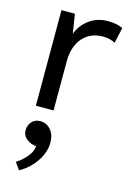

<svg xmlns="http://www.w3.org/2000/svg" viewBox="-121 -536 614 912"><g transform="rotate(15 186.0 -80.0)"><path d="M66 0V-470H132L147 -376Q164 -421 203 -449Q242 -477 293 -477Q319 -477 336 -473Q353 -469 367 -463L350 -386Q338 -392 323.5 -396Q309 -400 289 -400Q260 -400 235.5 -390Q211 -380 192.5 -360Q174 -340 163.5 -310.5Q153 -281 153 -243V0ZM99 182Q84 179 66.5 164.5Q49 150 49 124Q49 100 64.5 82.5Q80 65 108 65Q120 65 132 70Q144 75 154.5 85.5Q165 96 171.5 112.5Q178 129 178 153Q178 176 170 199.5Q162 223 147 245Q132 267 112 285.5Q92 304 68 317L43 282Q71 265 93 238.5Q115 212 117 186Z"/></g></svg>

Font: Mukta Mahee
Style: Regular
Weight: 400
Designer: Shuchita Grover, Noopur Datye, Girish Dalvi, Yashodeep Gholap
Foundry: Ek Type
Version: Version 2.538;PS 1.000;hotconv 16.6.51;makeotf.lib2.5.65220;